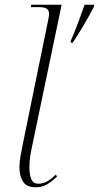

<svg xmlns="http://www.w3.org/2000/svg" viewBox="-20 -780 417 810"><path d="M279 -609Q294 -642 309 -683Q324 -724 337 -760H377L376 -751Q357 -714 332 -672Q307 -630 287 -600H278ZM130 10Q92 10 77 -14Q62 -38 62 -73Q62 -97 67 -124.5Q72 -152 77 -176L184 -699Q187 -714 187 -721Q187 -737 177 -743.5Q167 -750 142 -750H110L112 -760H240L115 -161Q110 -140 107 -117Q104 -94 104 -74Q104 -44 112 -24.5Q120 -5 142 -5Q162 -5 180 -15.5Q198 -26 215 -43L221 -36Q201 -16 180 -3Q159 10 130 10Z"/></svg>

Font: Noto Serif Display SemiCondensed ExtraLight
Style: Italic
Weight: 200
Width: 4
Italic angle: -12°
Designer: Monotype Design Team
Foundry: Monotype Imaging Inc.
Version: Version 2.009